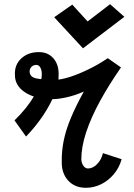

<svg xmlns="http://www.w3.org/2000/svg" viewBox="-20 -880 640 914"><path d="M104 -230 49 -307Q108 -364 143.5 -424.5Q179 -485 179 -526Q179 -546 172 -558.5Q165 -571 153 -571Q139 -571 130 -562Q121 -553 121 -540Q121 -513 154 -506.5Q187 -500 240 -500Q270 -500 312 -513.5Q354 -527 401.5 -550Q449 -573 493 -603L556 -559Q499 -477 456.5 -399.5Q414 -322 390.5 -251.5Q367 -181 367 -120Q369 -101 378 -89.5Q387 -78 399 -78Q422 -78 442.5 -99Q463 -120 470 -151L559 -122Q548 -82 522 -51Q496 -20 461.5 -3Q427 14 389 14Q336 14 304.5 -20.5Q273 -55 274 -110Q273 -160 283.5 -211.5Q294 -263 318 -320Q342 -377 379 -444Q335 -425 296 -416.5Q257 -408 230 -408Q148 -408 99 -440.5Q50 -473 51 -525Q49 -572 81.5 -602Q114 -632 165 -632Q209 -632 235 -601.5Q261 -571 259 -521Q260 -484 241 -435Q222 -386 187 -333Q152 -280 104 -230ZM375 -650 238 -798 324 -858 397 -778 504 -860 572 -800Z"/></svg>

Font: Victor Mono Thin
Style: Italic
Weight: 100
Italic angle: -12°
Monospace: yes
Designer: Rune Bjørnerås
Version: Version 1.561;gftools[0.9.30]